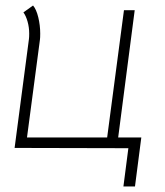

<svg xmlns="http://www.w3.org/2000/svg" viewBox="-20 -537 600 697"><path d="M33 0 85 -395Q86 -402 86 -415Q86 -438 80 -459Q74 -480 65 -492L100 -517Q112 -503 119 -474Q126 -445 126 -415Q126 -400 125 -393L78 -38H369L430 -500H469L409 -38H493L470 140H428L446 1Z"/></svg>

Font: Bellota Light
Style: Italic
Weight: 300
Italic angle: -7.5°
Designer: Kemie Guaida
Foundry: Kemie Guaida
Version: Version 4.001